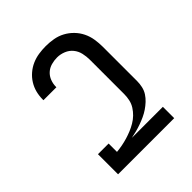

<svg xmlns="http://www.w3.org/2000/svg" viewBox="-203 -875 1006 1006"><g transform="rotate(-45 300.0 -371.5)"><path d="M92 0V-149H171V-87Q192 -89 213 -93Q234 -97 254 -103Q274 -109 293.5 -117Q313 -125 331.5 -136Q350 -147 365 -161.5Q380 -176 391.5 -194Q403 -212 407.5 -233Q412 -254 412 -275V-529Q412 -553 406.5 -577.5Q401 -602 385.5 -621Q370 -640 346.5 -649.5Q323 -659 299 -659Q277 -659 255.5 -653Q234 -647 218 -632.5Q202 -618 194 -597Q186 -576 186 -554V-551H90V-556Q90 -583 96.5 -608.5Q103 -634 117 -656.5Q131 -679 151.5 -696.5Q172 -714 196 -724.5Q220 -735 246 -739Q272 -743 299 -743Q327 -743 355.5 -738Q384 -733 409 -719.5Q434 -706 454 -685.5Q474 -665 486.5 -639.5Q499 -614 503.5 -585.5Q508 -557 508 -529V-275Q508 -255 503.5 -234.5Q499 -214 488 -197Q477 -180 462 -166Q447 -152 430 -140.5Q413 -129 394.5 -120.5Q376 -112 356.5 -105Q337 -98 317.5 -93Q298 -88 278 -84H508V0Z"/></g></svg>

Font: Iosevka HT Medium Extended
Style: Regular
Weight: 500
Width: 7
Monospace: yes
Designer: Belleve Invis
Foundry: Belleve Invis
Version: Version 32.3.0; ttfautohint (v1.8.4)